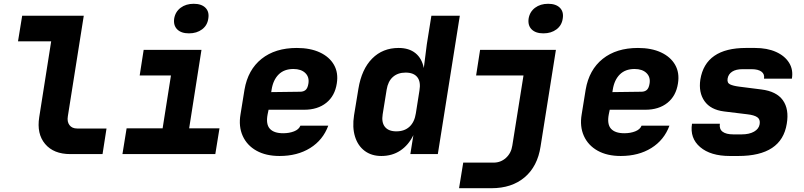

<svg xmlns="http://www.w3.org/2000/svg" viewBox="-20 -813 4240 1013"><path d="M351 0Q263 0 218 -53.5Q173 -107 187 -195L250 -595H75L97 -730H422L338 -200Q333 -171 346.5 -153Q360 -135 387 -135H542L521 0Z M626 0 648 -136H838L882 -415H717L738 -550H1043L978 -136H1138L1116 0ZM977 -637Q936 -637 915 -658Q894 -679 899 -715Q905 -751 933 -772Q961 -793 1002 -793Q1043 -793 1064 -772Q1085 -751 1079 -715Q1074 -679 1046 -658Q1018 -637 977 -637Z M1455 10Q1383 10 1333 -18Q1283 -46 1260.5 -96Q1238 -146 1249 -210L1270 -340Q1288 -445 1360 -502.5Q1432 -560 1546 -560Q1617 -560 1667.5 -536.5Q1718 -513 1742 -471Q1766 -429 1757 -373Q1747 -307 1701.5 -270.5Q1656 -234 1585 -234H1397L1392 -210Q1382 -158 1403.5 -134Q1425 -110 1474 -110Q1506 -110 1531.5 -120Q1557 -130 1565 -150H1712Q1684 -74 1616.5 -32Q1549 10 1455 10ZM1411 -327 1564 -329Q1581 -329 1592 -338Q1603 -347 1607 -371Q1613 -406 1591 -427.5Q1569 -449 1528 -449Q1479 -449 1450 -420Q1421 -391 1413 -340Z M1992 10Q1940 10 1904 -17Q1868 -44 1853 -92.5Q1838 -141 1848 -205L1871 -345Q1888 -448 1943.5 -504Q1999 -560 2083 -560Q2138 -560 2172 -532.5Q2206 -505 2216 -454L2232 -580L2256 -730H2406L2290 0H2145L2161 -100Q2135 -47 2092 -18.5Q2049 10 1992 10ZM2071 -120Q2114 -120 2140.5 -144.5Q2167 -169 2174 -215L2193 -335Q2201 -381 2182 -405.5Q2163 -430 2120 -430Q2079 -430 2053 -407Q2027 -384 2020 -340L1999 -210Q1992 -167 2011 -143.5Q2030 -120 2071 -120Z M2402 180 2424 45H2584Q2622 45 2649.5 20Q2677 -5 2683 -45L2742 -415H2492L2513 -550H2913L2832 -40Q2816 65 2748 122.5Q2680 180 2573 180ZM2847 -637Q2806 -637 2785 -658Q2764 -679 2769 -715Q2775 -751 2803 -772Q2831 -793 2872 -793Q2913 -793 2934 -772Q2955 -751 2949 -715Q2944 -679 2916 -658Q2888 -637 2847 -637Z M3255 10Q3183 10 3133 -18Q3083 -46 3060.5 -96Q3038 -146 3049 -210L3070 -340Q3088 -445 3160 -502.5Q3232 -560 3346 -560Q3417 -560 3467.5 -536.5Q3518 -513 3542 -471Q3566 -429 3557 -373Q3547 -307 3501.5 -270.5Q3456 -234 3385 -234H3197L3192 -210Q3182 -158 3203.5 -134Q3225 -110 3274 -110Q3306 -110 3331.5 -120Q3357 -130 3365 -150H3512Q3484 -74 3416.5 -32Q3349 10 3255 10ZM3211 -327 3364 -329Q3381 -329 3392 -338Q3403 -347 3407 -371Q3413 -406 3391 -427.5Q3369 -449 3328 -449Q3279 -449 3250 -420Q3221 -391 3213 -340Z M3831 10Q3729 10 3674 -37Q3619 -84 3631 -160H3778Q3774 -132 3792.5 -118Q3811 -104 3849 -104H3893Q3933 -104 3958.5 -118.5Q3984 -133 3988 -158Q3992 -183 3975.5 -194.5Q3959 -206 3923 -210L3800 -225Q3729 -234 3697 -279.5Q3665 -325 3675 -393Q3702 -560 3916 -560H3963Q4028 -560 4074.5 -539Q4121 -518 4143.5 -481.5Q4166 -445 4158 -398H4011Q4015 -422 3997.5 -435Q3980 -448 3945 -448H3898Q3863 -448 3843 -435Q3823 -422 3819 -399Q3815 -376 3831.5 -368Q3848 -360 3879 -356L3997 -341Q4077 -331 4110.5 -284Q4144 -237 4131 -160Q4104 10 3875 10Z"/></svg>

Font: JetBrains Mono ExtraBold
Style: Italic
Weight: 800
Italic angle: -9°
Monospace: yes
Designer: Philipp Nurullin, Konstantin Bulenkov
Foundry: JetBrains
Version: Version 2.305; ttfautohint (v1.8.4.7-5d5b)